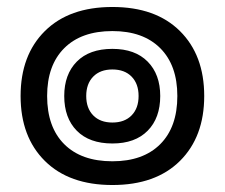

<svg xmlns="http://www.w3.org/2000/svg" viewBox="-20 -515 644 550"><path d="M39 -240Q39 -357 108.5 -426Q178 -495 302 -495Q426 -495 495.5 -426Q565 -357 565 -240Q565 -123 495.5 -54Q426 15 302 15Q178 15 108.5 -54Q39 -123 39 -240ZM488 -240Q488 -328 439 -377Q390 -426 302 -426Q213 -426 164 -377Q115 -328 115 -240Q115 -151 164 -102Q213 -53 302 -53Q390 -53 439 -102Q488 -151 488 -240ZM164 -240Q164 -302 200 -338.5Q236 -375 302 -375Q367 -375 403 -338.5Q439 -302 439 -240Q439 -177 403 -140.5Q367 -104 302 -104Q236 -104 200 -140.5Q164 -177 164 -240ZM377 -240Q377 -275 357 -295.5Q337 -316 302 -316Q267 -316 247 -295.5Q227 -275 227 -240Q227 -205 247 -184.5Q267 -164 302 -164Q337 -164 357 -184.5Q377 -205 377 -240Z"/></svg>

Font: Mitr
Style: Regular
Weight: 400
Designer: Thanarat Vachiruckul
Foundry: Cadson Demak
Version: Version 1.003